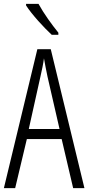

<svg xmlns="http://www.w3.org/2000/svg" viewBox="-20 -967 454 987"><path d="M178 -947H114V-939C144 -892 207 -824 246 -788H280V-799C246 -841 206 -896 178 -947ZM356 0H414L241 -714H172L0 0H58L118 -252H297ZM224 -574 286 -304H128L188 -574C196 -609 202 -637 206 -667C211 -637 217 -609 224 -574Z"/></svg>

Font: Noto Sans Kannada ExtraCondensed Light
Style: Regular
Weight: 300
Width: 2
Designer: Jelle Bosma - Monotype Design Team
Foundry: Monotype Imaging Inc.
Version: Version 2.005